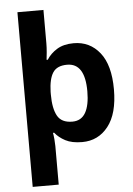

<svg xmlns="http://www.w3.org/2000/svg" viewBox="-64 -807 761 1095"><g transform="rotate(-5 316.5 -260.0)"><path d="M588 -274Q588 -135 531 -62.5Q474 10 382 10Q323 10 286 -9.5Q249 -29 227 -57H220Q223 -42 225 -19.5Q227 3 227 19V240H78V-760H227V-569Q227 -545 224.5 -517.5Q222 -490 220 -475H227Q248 -509 286 -532.5Q324 -556 382 -556Q474 -556 531 -484.5Q588 -413 588 -274ZM436 -276Q436 -437 334 -437Q276 -437 252.5 -401Q229 -365 227 -291V-275Q227 -196 250.5 -153.5Q274 -111 336 -111Q387 -111 411.5 -153.5Q436 -196 436 -276Z"/></g></svg>

Font: Noto Sans Bengali
Style: Bold
Weight: 700
Designer: Jelle Bosma - Monotype Design Team
Foundry: Monotype Imaging Inc.
Version: Version 2.003; ttfautohint (v1.8.4.7-5d5b)